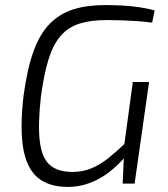

<svg xmlns="http://www.w3.org/2000/svg" viewBox="-20 -723 663 756"><path d="M393 -703Q431 -703 464.5 -701Q498 -699 529 -694.5Q560 -690 589 -682L579 -634Q548 -638 518 -640Q488 -642 459 -643Q430 -644 400 -644Q337 -644 293 -630Q249 -616 219.5 -582.5Q190 -549 171.5 -490.5Q153 -432 141 -342Q129 -234 136.5 -168.5Q144 -103 175 -74.5Q206 -46 266 -46Q306 -46 340.5 -60.5Q375 -75 407.5 -101Q440 -127 474 -160L481 -115Q456 -85 429.5 -61.5Q403 -38 374 -21.5Q345 -5 313 4Q281 13 247 13Q171 13 127.5 -24.5Q84 -62 71 -141.5Q58 -221 73 -348Q87 -452 112 -521Q137 -590 176 -629.5Q215 -669 268.5 -686Q322 -703 393 -703ZM567 -400 510 0H463L468 -112L466 -129L503 -400Z"/></svg>

Font: Exo 2 Light
Style: Italic
Weight: 300
Italic angle: -8°
Designer: Natanael Gama
Foundry: Natanael Gama
Version: Version 2.010